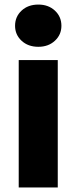

<svg xmlns="http://www.w3.org/2000/svg" viewBox="-20 -821 335 841"><path d="M148 -616Q103 -616 74.5 -642.5Q46 -669 46 -708Q46 -748 74.5 -774.5Q103 -801 148 -801Q192 -801 220.5 -774.5Q249 -748 249 -708Q249 -669 220.5 -642.5Q192 -616 148 -616ZM233 -558V0H62V-558Z"/></svg>

Font: Fz Poppins
Style: Bold
Weight: 700
Designer: Ninad Kale (Devanagari), Jonny Pinhorn (Latin)
Foundry: Indian Type Foundry
Version: Vit hóa bi Vntype.Com & FontZin.Com